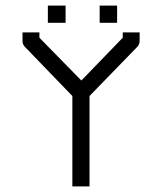

<svg xmlns="http://www.w3.org/2000/svg" viewBox="-20 -712 532 682"><path d="M150 -692H213V-631H150ZM334 -692H396V-631H334ZM298 -371V-50H237V-371L69 -545Q60 -554 60 -566V-597H120V-578L269 -426L416 -578V-597H476V-568Q476 -554 468 -546Z"/></svg>

Font: IBM 3270 Semi-Condensed
Style: Condensed
Weight: 400
Monospace: yes
Version: Version 2.3.1